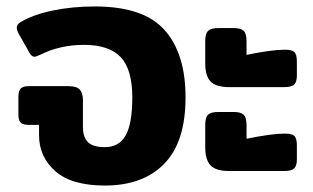

<svg xmlns="http://www.w3.org/2000/svg" viewBox="-20 -560 971 595"><path d="M101 -141V-173H69Q51 -173 44 -180Q37 -187 37 -205V-261Q37 -278 44 -285.5Q51 -293 69 -293H192Q217 -293 227 -282.5Q237 -272 237 -250V-167Q237 -134 253 -119Q269 -104 305 -104Q349 -104 369.5 -140.5Q390 -177 390 -258Q390 -345 354 -383Q318 -421 240 -421Q166 -421 104 -390Q90 -384 87 -384Q78 -384 71 -397L37 -457Q32 -467 32 -474Q32 -484 43 -491Q83 -515 144 -527.5Q205 -540 274 -540Q425 -540 490 -467Q555 -394 555 -258Q555 -120 489 -52.5Q423 15 305 15Q202 15 151.5 -29.5Q101 -74 101 -141Z M616 -364V-433Q616 -456 625 -464.5Q634 -473 656 -473H704Q726 -473 735 -464.5Q744 -456 744 -432V-390Q822 -406 863 -406Q885 -406 892.5 -398.5Q900 -391 900 -369V-326Q900 -306 891.5 -298Q883 -290 860 -290H691Q649 -290 632.5 -307.5Q616 -325 616 -364ZM616 -104V-173Q616 -196 625 -204.5Q634 -213 656 -213H704Q726 -213 735 -204.5Q744 -196 744 -172V-130Q822 -146 863 -146Q885 -146 892.5 -138.5Q900 -131 900 -109V-66Q900 -46 891.5 -38Q883 -30 860 -30H691Q649 -30 632.5 -47.5Q616 -65 616 -104Z"/></svg>

Font: Mitr Medium
Style: Regular
Weight: 500
Designer: Thanarat Vachiruckul
Foundry: Cadson Demak
Version: Version 1.002